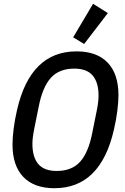

<svg xmlns="http://www.w3.org/2000/svg" viewBox="-20 -981 659 1013"><path d="M267 12Q160 12 103 -47.5Q46 -107 46 -219Q46 -254 52 -302Q58 -350 70 -401Q105 -555 183.5 -632.5Q262 -710 384 -710Q491 -710 548 -650.5Q605 -591 605 -479Q605 -444 599 -396Q593 -348 581 -297Q546 -143 467.5 -65.5Q389 12 267 12ZM279 -79Q359 -79 403 -128Q447 -177 467 -281L491 -400Q500 -445 500 -476Q500 -546 469 -582.5Q438 -619 372 -619Q292 -619 248 -570Q204 -521 184 -417L160 -298Q151 -253 151 -222Q151 -152 182 -115.5Q213 -79 279 -79ZM424 -749 366 -784 471 -961 549 -912Z"/></svg>

Font: IBM Plex Sans Cond Medm
Style: Italic
Weight: 500
Width: 3
Italic angle: -11°
Designer: Mike Abbink, Paul van der Laan, Pieter van Rosmalen
Foundry: Bold Monday
Version: Version 1.3